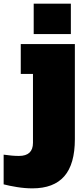

<svg xmlns="http://www.w3.org/2000/svg" viewBox="-124 -798 457 1054"><path d="M61 -611V-778H265V-611ZM-104 214V51Q-57 58 -20 58Q57 58 57 -14V-392H-10V-556H287V-34Q287 103 229 169.5Q171 236 54 236Q13 236 -30.5 229Q-74 222 -104 214Z"/></svg>

Font: Alfa Slab One
Style: Regular
Weight: 400
Designer: JM Sole
Foundry: JM Sole
Version: Version 2.000